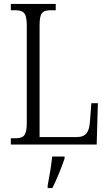

<svg xmlns="http://www.w3.org/2000/svg" viewBox="-20 -734 554 975"><path d="M35 0H471L477 -210H444L437 -119C433 -66 420 -38 369 -38H181V-606C181 -672 197 -682 242 -682H263V-714H35V-682H55C98 -682 116 -672 116 -604V-110C116 -42 98 -32 56 -32H35ZM222 208V221H246C267 180 294 113 308 71V61H245C240 110 231 161 222 208Z"/></svg>

Font: Noto Serif Thai Condensed Light
Style: Regular
Weight: 300
Width: 3
Designer: Monotype Design Team
Foundry: Monotype Imaging Inc.
Version: Version 2.002